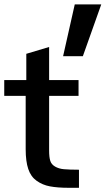

<svg xmlns="http://www.w3.org/2000/svg" viewBox="-28 -873 491 892"><path d="M338.9 -0.5H292Q239.3 -0.5 203.6 -7.3Q169.4 -13.7 142.1 -33.2Q115.2 -52.2 103.3 -87.9Q91.3 -123.5 91.3 -179.7V-427.7H-8.3V-501H94.2V-623L200.2 -654.8V-501H336.9V-427.7H200.2V-173.3Q200.2 -142.6 205.6 -125.7Q210.9 -108.9 228 -99.1Q236.3 -94.2 246.6 -91.1Q256.8 -87.9 269 -86.9Q281.2 -85.9 298.3 -85.2Q315.4 -84.5 338.9 -84.5ZM265.1 -611.8 319.3 -852.5H442.4L356.9 -611.8Z"/></svg>

Font: Ride Light
Style: Bold
Weight: 600
Version: Version 3.000